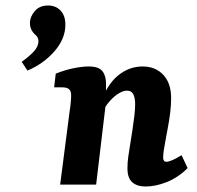

<svg xmlns="http://www.w3.org/2000/svg" viewBox="-20 -672 716 699"><path d="M510 7Q479 7 461.5 -8.5Q444 -24 444 -59Q444 -81 447 -101.5Q450 -122 454 -147Q458 -171 462 -197.5Q466 -224 469 -249Q472 -274 472 -292Q472 -315 465.5 -328.5Q459 -342 442 -342Q430 -342 414 -333Q398 -324 381 -305.5Q364 -287 350 -259L340 -285Q369 -364 409.5 -397Q450 -430 499 -430Q546 -430 574.5 -399.5Q603 -369 603 -315Q603 -288 599.5 -260.5Q596 -233 591 -207Q586 -181 582 -158Q578 -137 576 -123Q574 -109 574 -98Q574 -83 586 -83Q593 -83 606.5 -88.5Q620 -94 641 -107L663 -60Q629 -26 588 -9.5Q547 7 510 7ZM199 0 234 -271Q236 -282 237.5 -298.5Q239 -315 239 -325Q239 -341 231 -347.5Q223 -354 207 -354H177L183 -404Q219 -418 249.5 -424Q280 -430 303 -430Q341 -430 354 -411.5Q367 -393 366 -363L365 -294L330 0ZM80 -415 59 -447Q87 -467 103.5 -485Q120 -503 120 -522Q120 -536 109 -545Q99 -554 94 -564.5Q89 -575 89 -588Q89 -611 106.5 -631.5Q124 -652 155 -652Q183 -652 200.5 -633.5Q218 -615 218 -582Q218 -531 178.5 -485.5Q139 -440 80 -415Z"/></svg>

Font: Rasa
Style: Italic
Weight: 400
Italic angle: -7.10001°
Designer: Anna Giedrys (Yrsa+Rasa design), David Brezina (Yrsa art-direction, Rasa art-direction, design)
Foundry: Rosetta Type Foundry
Version: Version 2.004